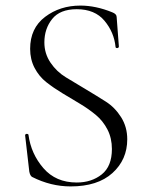

<svg xmlns="http://www.w3.org/2000/svg" viewBox="-20 -656 534 688"><path d="M139 -504Q139 -464 161 -431.5Q183 -399 216 -379Q249 -359 287.5 -336Q326 -313 359 -292Q392 -271 414 -236Q436 -201 436 -157Q436 -84 383 -36Q330 12 233 12Q162 12 95 -22Q88 -26 85 -41L70 -171Q70 -174 72.5 -175.5Q75 -177 78.5 -176Q82 -175 82 -173Q91 -105 135.5 -53.5Q180 -2 255 -2Q308 -2 344.5 -31Q381 -60 381 -122Q381 -161 365 -192Q349 -223 323 -244.5Q297 -266 266 -284.5Q235 -303 203.5 -322Q172 -341 146 -361.5Q120 -382 104 -412.5Q88 -443 88 -481Q88 -555 141.5 -595.5Q195 -636 268 -636Q323 -636 382 -612Q398 -606 398 -595L406 -489Q406 -486 403 -484.5Q400 -483 397 -484Q394 -485 394 -488Q389 -540 354.5 -581.5Q320 -623 255 -623Q195 -623 167 -588Q139 -553 139 -504Z"/></svg>

Font: Cormorant Upright Light
Style: Regular
Weight: 300
Designer: Christian Thalmann (Catharsis Fonts)
Foundry: Catharsis Fonts
Version: Version 3.302;PS 003.302;hotconv 1.0.88;makeotf.lib2.5.64775